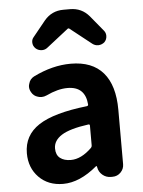

<svg xmlns="http://www.w3.org/2000/svg" viewBox="-58 -889 707 948"><g transform="rotate(-5 295.5 -415.0)"><path d="M216.8 13.7Q142.6 13.7 96.7 -33.2Q50.8 -80.1 50.8 -152.3Q50.8 -241.2 126 -290.5Q201.2 -339.8 366.2 -358.4Q373 -359.4 373 -366.2Q366.2 -456.1 278.3 -456.1Q230.5 -456.1 172.9 -428.7Q160.2 -422.9 147.5 -422.9Q138.7 -422.9 129.9 -425.8Q108.4 -431.6 97.7 -451.2Q89.8 -464.8 89.8 -478.5Q89.8 -486.3 92.8 -494.1Q98.6 -516.6 119.1 -527.3Q213.9 -574.2 304.7 -574.2Q411.1 -574.2 465.3 -511.2Q519.5 -448.2 519.5 -327.1V-57.6Q519.5 -34.2 502.9 -17.1Q486.3 0 461.9 0H454.1Q430.7 0 412.6 -15.1Q394.5 -30.3 390.6 -53.7L389.6 -58.6Q388.7 -59.6 387.2 -59.6Q385.7 -59.6 384.8 -58.6Q298.8 13.7 216.8 13.7ZM264.6 -100.6Q316.4 -100.6 368.2 -151.4Q373 -156.2 373 -163.1V-261.7Q373 -268.6 365.2 -267.6Q272.5 -254.9 231.9 -229Q191.4 -203.1 191.4 -164.1Q191.4 -131.8 211.4 -116.2Q231.4 -100.6 264.6 -100.6ZM138.7 -665Q125 -677.7 125 -696.3Q125 -710.9 134.8 -721.7L197.3 -798.8Q234.4 -842.8 292 -842.8H325.2Q382.8 -842.8 419.9 -798.8L483.4 -721.7Q492.2 -710.9 492.2 -696.3Q492.2 -677.7 479.5 -665Q466.8 -654.3 450.2 -653.3Q449.2 -653.3 448.2 -653.3Q432.6 -653.3 419.9 -663.1L312.5 -748Q310.5 -749 308.6 -749Q306.6 -749 305.7 -748L197.3 -663.1Q185.5 -653.3 169.9 -653.3Q168.9 -653.3 168 -653.3Q150.4 -654.3 138.7 -665Z"/></g></svg>

Font: Gen Jyuu Gothic P Bold
Style: Bold
Weight: 700
Designer: [Source Han Sans]
Ryoko NISHIZUKA  (kana & ideographs); Paul D. Hunt (Latin, Greek & Cyrillic); Wenlong ZHANG  (bopomofo
Version: Version 1.002.20150607